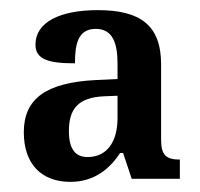

<svg xmlns="http://www.w3.org/2000/svg" viewBox="-20 -739 394 379"><path d="M119 -380C166 -380 197 -406 217 -437H223L240 -386H335V-424C308 -424 298 -433 298 -463V-612C298 -690 256 -719 173 -719C98 -719 50 -695 50 -651C50 -622 75 -614 128 -614C128 -650 133 -682 169 -682C203 -682 212 -653 212 -613V-583L169 -581C72 -576 27 -545 27 -478C27 -415 62 -380 119 -380ZM153 -429C131 -429 116 -442 116 -480C116 -523 133 -547 187 -549L212 -550V-506C212 -459 191 -429 153 -429Z"/></svg>

Font: Noto Serif Condensed Semi
Style: Regular
Weight: 600
Width: 3
Designer: Monotype Design Team
Foundry: Monotype Imaging Inc.
Version: Version 1.002